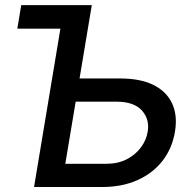

<svg xmlns="http://www.w3.org/2000/svg" viewBox="-20 -748 736 768"><path d="M338.4 -727.5 323.2 -633.3H49.3L64.9 -727.5ZM264.6 -434.1H460.9Q542 -434.1 594.2 -408Q646.5 -381.8 668.7 -333.7Q690.9 -285.6 679.7 -220.7Q668.9 -155.3 630.9 -105.7Q592.8 -56.2 531.2 -28.1Q469.7 0 388.7 0H116.2L237.3 -727.5H347.2L241.2 -92.8H404.3Q451.7 -92.8 486.8 -110.8Q522 -128.9 543.9 -158.7Q565.9 -188.5 570.8 -221.7Q579.1 -271 547.4 -306.2Q515.6 -341.3 445.8 -341.3H249Z"/></svg>

Font: Inter Tight Medium
Style: Italic
Weight: 500
Italic angle: -9.39999°
Designer: Rasmus Andersson
Foundry: rsms
Version: Version 3.004